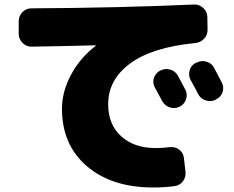

<svg xmlns="http://www.w3.org/2000/svg" viewBox="-20 -762 1040 852"><path d="M770 -425Q781 -405 803 -363Q813 -342 805 -320Q797 -298 776 -288Q754 -278 732 -286Q710 -294 699 -315Q694 -324 667 -374Q656 -394 663 -416Q670 -438 691 -449H692Q713 -460 736 -453Q759 -446 770 -425ZM930 -461Q963 -398 964 -396Q975 -375 967.5 -353Q960 -331 939 -321L936 -319Q915 -309 892.5 -316.5Q870 -324 859 -345Q854 -355 843 -376Q832 -397 826 -407Q815 -427 821.5 -450Q828 -473 849 -483L852 -484Q873 -495 896 -488.5Q919 -482 930 -461ZM796 -62 803 -1Q806 23 792 42Q778 61 754 64Q708 70 660 70Q476 70 365.5 -24.5Q255 -119 255 -280Q255 -355 295 -430Q335 -505 404 -558Q405 -558 405 -560Q405 -561 404 -561Q261 -557 119 -555Q96 -555 79.5 -572Q63 -589 63 -612V-668Q63 -691 79.5 -708Q96 -725 119 -725Q506 -727 841 -742Q864 -743 881.5 -727Q899 -711 900 -688L901 -632Q902 -608 886 -590.5Q870 -573 846 -571Q654 -552 557 -480Q460 -408 460 -300Q460 -209 518 -157Q576 -105 670 -105Q701 -105 732 -109Q756 -112 774.5 -98.5Q793 -85 796 -62Z"/></svg>

Font: Rounded Mplus 1c Black
Style: Regular
Weight: 900
Version: Version 1.059.20150529